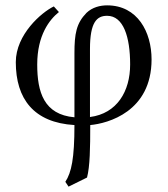

<svg xmlns="http://www.w3.org/2000/svg" viewBox="-20 -459 629 717"><path d="M317 8C383 2 546 -42 546 -237C546 -339 494 -439 380 -439C354 -439 325 -432 303 -411C265 -372 258 -333 258 -260V-21C144 -31 119 -115 119 -218C119 -328 165 -386 200 -414L181 -435C135 -413 39 -330 39 -227C39 -90 106 -1 258 8C258 132 247 185 224 220L236 238L305 204C316 162 317 93 317 8ZM466 -218C466 -118 417 -35 316 -22V-276C316 -377 342 -400 380 -400C441 -400 466 -321 466 -218Z"/></svg>

Font: Libertinus Math
Style: Regular
Weight: 400
Designer: Philipp H. Poll, Khaled Hosny
Foundry: Caleb Maclennan
Version: Version 7.050;RELEASE